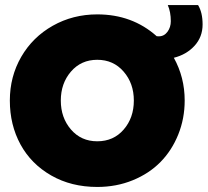

<svg xmlns="http://www.w3.org/2000/svg" viewBox="-20 -729 823 761"><path d="M19 -330.5Q19 -425.5 64.2 -503.8Q109.5 -582 189.2 -627Q269 -672 365.5 -672Q504 -672 601 -585.5Q603.5 -585 609.5 -585Q630.5 -585 643.8 -603Q657 -621 657 -645Q657 -681.5 645 -709H765Q783 -679.5 783 -632Q783 -582.5 751 -547.5Q719 -512.5 669 -500Q712 -422.5 712 -330.5Q712 -259 686.5 -195.8Q661 -132.5 616 -86.8Q571 -41 506 -14.5Q441 12 365.5 12Q262.5 12 183 -33.5Q103.5 -79 61.2 -156.5Q19 -234 19 -330.5ZM365.5 -169Q430 -169 470.2 -215.5Q510.5 -262 510.5 -330.5Q510.5 -398.5 470 -445.2Q429.5 -492 365.5 -492Q301.5 -492 261.2 -445.2Q221 -398.5 221 -330.5Q221 -262.5 261.2 -215.8Q301.5 -169 365.5 -169Z"/></svg>

Font: League Spartan Black
Style: Regular
Weight: 900
Foundry: The League of Moveable Type
Version: Version 2.002